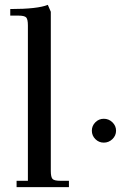

<svg xmlns="http://www.w3.org/2000/svg" viewBox="-20 -766 570 786"><path d="M22 -702.1V-729Q133.8 -729 175.8 -746.1L188 -717.8V-65.9Q188 -41 195.1 -33.4Q202.1 -25.9 227.1 -25.9H262.2V0H47.9V-25.9H94.2V-662.1Q94.2 -687 87.2 -694.6Q80.1 -702.1 55.2 -702.1ZM404.8 -279.8Q425.3 -279.8 440.2 -265.4Q455.1 -251 455.1 -231Q455.1 -210.9 440.2 -196.5Q425.3 -182.1 404.8 -182.1Q384.8 -182.1 370.4 -196.5Q356 -210.9 356 -231Q356 -251 370.4 -265.4Q384.8 -279.8 404.8 -279.8Z"/></svg>

Font: Dihjauti S
Style: Bold
Weight: 700
Designer: T. Christopher White
Version: Version 3.0.0